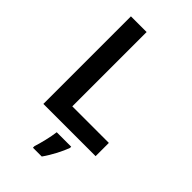

<svg xmlns="http://www.w3.org/2000/svg" viewBox="-278 -800 1107 1107"><g transform="rotate(45 275.0 -246.5)"><path d="M93 0H519V-108H221V-714H93ZM381 71V61H263C258 104 241 172 229 208V221H301C336 172 366 112 381 71Z"/></g></svg>

Font: Noto Sans Sinhala SemiBold
Style: Regular
Weight: 600
Designer: Jelle Bosma - Monotype Design Team
Foundry: Monotype Imaging Inc.
Version: Version 2.006